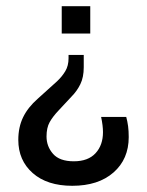

<svg xmlns="http://www.w3.org/2000/svg" viewBox="-20 -418 473 619"><path d="M213 181Q132 181 85.5 140Q39 99 39 33Q39 -8 54.5 -40Q70 -72 102 -100L164 -156Q180 -171 190.5 -188.5Q201 -206 201 -230V-241H250V-201Q250 -169 239 -146.5Q228 -124 210 -106L169 -62Q150 -42 140 -24Q130 -6 130 22Q130 54 151 78Q172 102 218 102Q264 102 288 76Q312 50 312 8Q312 -2 310.5 -14.5Q309 -27 306 -41H387Q391 -26 393 -11Q395 4 395 24Q395 95 346 138Q297 181 213 181ZM179 -310V-398H271V-310Z"/></svg>

Font: Rokkitt SemiBold Medium
Style: Regular
Weight: 500
Version: Version 3.103